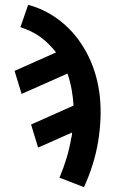

<svg xmlns="http://www.w3.org/2000/svg" viewBox="-20 -558 540 791"><path d="M326 213 225 174Q242 134 254.5 92.5Q267 51 274 8Q274 7 274.5 6.5Q275 6 275 6Q276 1 276.5 -3.5Q277 -8 277 -12L137 50L108 -45L283 -123Q281 -157 275 -190Q269 -223 258 -255L69 -171L40 -266L211 -342Q197 -360 181 -376Q165 -392 146.5 -405.5Q128 -419 107 -429Q86 -439 64 -446L96 -538Q138 -527 175.5 -506.5Q213 -486 245 -458Q277 -430 302 -396Q327 -362 345.5 -324Q364 -286 375.5 -244Q387 -202 391.5 -158.5Q396 -115 394 -69Q392 -23 385 21Q377 71 362 119Q347 167 326 213Z"/></svg>

Font: Iosevka Curly Slab Oblique
Style: Bold
Weight: 700
Italic angle: -9°
Monospace: yes
Designer: Belleve Invis
Foundry: Belleve Invis
Version: Version 11.1.0; ttfautohint (v1.8.3)